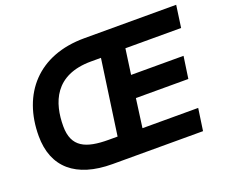

<svg xmlns="http://www.w3.org/2000/svg" viewBox="-115 -872 1224 1046"><g transform="rotate(-20 497.0 -348.5)"><path d="M371.5 0H896L914.5 -128H591.5L614 -294.5H918L936.5 -422H632.5L653 -569H976L994 -697H461C194 -697 45.5 -525.5 45.5 -281C45.5 -99 160.5 0 371.5 0ZM189.5 -285.5C189.5 -419.5 239 -565.5 453 -565.5H510L448.5 -131.5H397C265.5 -131.5 189.5 -163.5 189.5 -285.5Z"/></g></svg>

Font: HK Grotesk ExtraBold
Style: Italic
Weight: 800
Italic angle: -16°
Designer: Alfredo Marco Pradil
Foundry: Hanken Design Co.
Version: Version 3.001;FEAKit 1.0